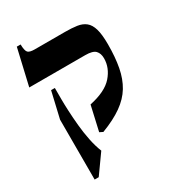

<svg xmlns="http://www.w3.org/2000/svg" viewBox="-197 -695 905 1016"><g transform="rotate(-30 255.5 -187.5)"><path d="M331 -535Q372 -535 403 -530.5Q434 -526 454.5 -509.5Q475 -493 485 -459Q495 -425 495 -365Q495 -286 483.5 -225.5Q472 -165 444.5 -119.5Q417 -74 367.5 -39Q318 -4 242 25L222 15L256 -135Q355 -156 397.5 -204.5Q440 -253 440 -311Q440 -341 424 -358Q408 -375 362 -375H20L71 -595H94Q95 -555 105.5 -545Q116 -535 146 -535ZM113 -305H136V-235Q136 -207 138 -164.5Q140 -122 144.5 -74Q149 -26 158.5 21Q168 68 183 105L101 220H76V-146Z"/></g></svg>

Font: Bona Nova SC
Style: Bold
Weight: 700
Designer: Mateusz Machalski
Foundry: Capitalics
Version: Version 4.001; ttfautohint (v1.8.4.7-5d5b)